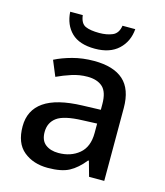

<svg xmlns="http://www.w3.org/2000/svg" viewBox="-113 -834 798 929"><g transform="rotate(15 286.0 -369.0)"><path d="M297 -548Q395 -548 444.5 -503.5Q494 -459 494 -365V0H418L397 -75H393Q358 -31 319.5 -10.5Q281 10 213 10Q140 10 92 -29.5Q44 -69 44 -153Q44 -234 106.5 -277.5Q169 -321 298 -325L389 -328V-356Q389 -417 362 -441.5Q335 -466 286 -466Q246 -466 207.5 -453.5Q169 -441 135 -425L103 -502Q140 -521 190 -534.5Q240 -548 297 -548ZM316 -256Q224 -253 189 -227Q154 -201 154 -154Q154 -112 179 -92.5Q204 -73 244 -73Q306 -73 347.5 -107.5Q389 -142 389 -212V-259ZM449 -748Q444 -685 401.5 -645.5Q359 -606 284 -606Q206 -606 166.5 -644.5Q127 -683 123 -748H186Q191 -707 215.5 -696Q240 -685 285 -685Q323 -685 351 -697Q379 -709 385 -748Z"/></g></svg>

Font: Noto Sans Lao Medium
Style: Regular
Weight: 500
Designer: Monotype Design Team
Foundry: Monotype Imaging Inc.
Version: Version 2.003; ttfautohint (v1.8.4.7-5d5b)